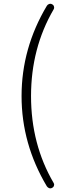

<svg xmlns="http://www.w3.org/2000/svg" viewBox="-20 -822 354 1030"><path d="M267.6 159.2Q270.5 164.1 270.5 168.9Q270.5 171.9 269.5 173.8Q267.6 181.6 259.8 185.5Q254.9 188.5 250 188.5Q247.1 188.5 244.1 187.5Q236.3 184.6 231.4 177.7Q95.7 -49.8 95.7 -306.6Q95.7 -563.5 231.4 -791Q235.4 -797.9 244.1 -800.8Q247.1 -801.8 250 -801.8Q254.9 -801.8 259.8 -798.8Q267.6 -794.9 269.5 -787.1Q270.5 -784.2 270.5 -781.2Q270.5 -776.4 267.6 -771.5Q146.5 -563.5 146.5 -306.6Q146.5 -47.9 267.6 159.2Z"/></svg>

Font: irohamaru Light
Style: Regular
Weight: 200
Designer: [Source Han Sans]
Ryoko NISHIZUKA  (kana & ideographs); Paul D. Hunt (Latin, Greek & Cyrillic); Wenlong ZHANG  (bopomofo
Version: Version 1.01